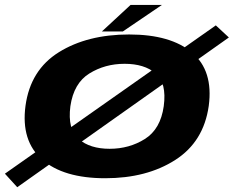

<svg xmlns="http://www.w3.org/2000/svg" viewBox="-74 -740 976 802"><path d="M-53.5 -14.5 -2 42 882 -583.5 827.5 -634ZM365.5 4.5Q539 4.5 658 -71.8Q777 -148 798 -298Q817.5 -444.5 728.5 -520.2Q639.5 -596 465.5 -596Q291 -596 172 -522Q53 -448 32.5 -298Q13 -151.5 102 -73.5Q191 4.5 365.5 4.5ZM384 -118.5Q302 -118.5 254.8 -159Q207.5 -199.5 220 -296.5Q234 -392.5 299.2 -433Q364.5 -473.5 446.5 -473.5Q529 -473.5 576 -433.5Q623 -393.5 610 -296.5Q596.5 -200.5 531.2 -159.5Q466 -118.5 384 -118.5ZM351.5 -608.5H439L602.5 -719.5H471.5Z"/></svg>

Font: Anybody Expanded
Style: Bold Italic
Weight: 700
Width: 7
Italic angle: -10°
Version: Version 1.113;gftools[0.9.25]